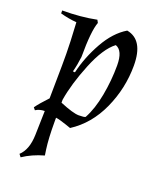

<svg xmlns="http://www.w3.org/2000/svg" viewBox="-132 -567 715 864"><g transform="rotate(20 226.0 -135.0)"><path d="M409 -347Q409 -238 364 -138.5Q319 -39 235 15L212 7Q177 -5 160 -7V15Q160 93 167 143L171 170Q114 186 71 215L61 202Q97 169 99 98L102 -18Q78 -18 59 -6L50 -17Q67 -41 103 -79L105 -236Q105 -247 105 -293Q105 -339 99 -442Q61 -445 21 -456V-470Q110 -470 184 -485L191 -472Q174 -428 174 -303Q169 -262 160 -229L170 -228Q188 -305 229 -378Q270 -451 327 -485Q409 -470 409 -347ZM160 -79Q225 -52 252 -52Q279 -52 284 -56Q311 -105 324.5 -177.5Q338 -250 338 -321.5Q338 -393 301 -406Q253 -370 213 -271.5Q173 -173 160 -93Z"/></g></svg>

Font: Almendra
Style: Italic
Weight: 400
Italic angle: -12°
Designer: Ana Sanfelippo
Foundry: Ana Sanfelippo
Version: Version 1.004